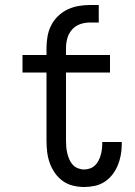

<svg xmlns="http://www.w3.org/2000/svg" viewBox="-20 -740 540 768"><path d="M316 8Q294 8 271.5 2.5Q249 -3 230.5 -16.5Q212 -30 199 -49Q186 -68 178.5 -89.5Q171 -111 168.5 -133.5Q166 -156 166 -179V-450H70V-520H166V-548Q166 -571 170 -594Q174 -617 184.5 -638Q195 -659 212 -675.5Q229 -692 250 -702Q271 -712 294 -716Q317 -720 340 -720H375V-650H340Q320 -650 301 -643.5Q282 -637 268.5 -622Q255 -607 249.5 -587.5Q244 -568 244 -548V-520H420V-450H244V-179Q244 -166 245 -153Q246 -140 249 -127.5Q252 -115 257 -103Q262 -91 270.5 -81.5Q279 -72 291.5 -67Q304 -62 316 -62Q328 -62 339.5 -66Q351 -70 359.5 -78Q368 -86 373.5 -96.5Q379 -107 382.5 -118.5Q386 -130 387.5 -142Q389 -154 389 -166V-172H467V-162Q467 -140 463 -119Q459 -98 451 -78.5Q443 -59 429.5 -41.5Q416 -24 398 -12.5Q380 -1 359 3.5Q338 8 316 8Z"/></svg>

Font: Iosevka www.saffi
Style: Regular
Weight: 400
Monospace: yes
Designer: Belleve Invis
Foundry: Belleve Invis
Version: Version 22.0.2; ttfautohint (v1.8.3)